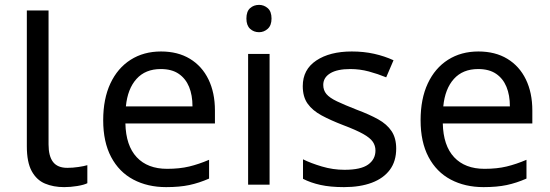

<svg xmlns="http://www.w3.org/2000/svg" viewBox="-20 -757 2253 787"><path d="M243 10Q199 10 164.5 -4.5Q130 -19 110 -55.5Q90 -92 90 -157V-714H179V-165Q179 -117 197.5 -93Q216 -69 256 -69Q278 -69 301.5 -72.5Q325 -76 338 -80V-6Q324 1 296.5 5.5Q269 10 243 10Z M640 -546Q709 -546 758.5 -516Q808 -486 834.5 -431.5Q861 -377 861 -304V-251H494Q496 -160 540.5 -112.5Q585 -65 665 -65Q716 -65 755.5 -74.5Q795 -84 837 -102V-25Q796 -7 756 1.5Q716 10 661 10Q585 10 526.5 -21Q468 -52 435.5 -113.5Q403 -175 403 -264Q403 -352 432.5 -415Q462 -478 515.5 -512Q569 -546 640 -546ZM639 -474Q576 -474 539.5 -433.5Q503 -393 496 -321H769Q769 -367 755 -401Q741 -435 712.5 -454.5Q684 -474 639 -474Z M1085 -536V0H997V-536ZM1042 -737Q1062 -737 1077.5 -723.5Q1093 -710 1093 -681Q1093 -653 1077.5 -639Q1062 -625 1042 -625Q1020 -625 1005 -639Q990 -653 990 -681Q990 -710 1005 -723.5Q1020 -737 1042 -737Z M1604 -148Q1604 -96 1578 -61Q1552 -26 1504 -8Q1456 10 1390 10Q1334 10 1293.5 1Q1253 -8 1222 -24V-104Q1254 -88 1299.5 -74.5Q1345 -61 1392 -61Q1459 -61 1489 -82.5Q1519 -104 1519 -140Q1519 -160 1508 -176Q1497 -192 1468.5 -208Q1440 -224 1387 -244Q1335 -264 1298 -284Q1261 -304 1241 -332Q1221 -360 1221 -404Q1221 -472 1276.5 -509Q1332 -546 1422 -546Q1471 -546 1513.5 -536.5Q1556 -527 1593 -510L1563 -440Q1529 -454 1492 -464Q1455 -474 1416 -474Q1362 -474 1333.5 -456.5Q1305 -439 1305 -409Q1305 -387 1318 -371.5Q1331 -356 1361.5 -341.5Q1392 -327 1443 -307Q1494 -288 1530 -268Q1566 -248 1585 -219.5Q1604 -191 1604 -148Z M1941 -546Q2010 -546 2059.5 -516Q2109 -486 2135.5 -431.5Q2162 -377 2162 -304V-251H1795Q1797 -160 1841.5 -112.5Q1886 -65 1966 -65Q2017 -65 2056.5 -74.5Q2096 -84 2138 -102V-25Q2097 -7 2057 1.5Q2017 10 1962 10Q1886 10 1827.5 -21Q1769 -52 1736.5 -113.5Q1704 -175 1704 -264Q1704 -352 1733.5 -415Q1763 -478 1816.5 -512Q1870 -546 1941 -546ZM1940 -474Q1877 -474 1840.5 -433.5Q1804 -393 1797 -321H2070Q2070 -367 2056 -401Q2042 -435 2013.5 -454.5Q1985 -474 1940 -474Z"/></svg>

Font: uoriya05
Style: Book
Weight: 400
Designer: Jelle Bosma - Monotype Design Team
Foundry: Monotype Imaging Inc.
Version: Version 2.003